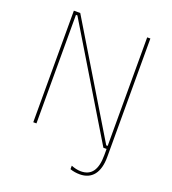

<svg xmlns="http://www.w3.org/2000/svg" viewBox="-158 -818 1015 1132"><g transform="rotate(20 350.0 -252.5)"><path d="M472 195C548 195 590 142 590 44V-700H570V-19H561L150 -700H110V0H130V-681H139L550 0H570V39C570 131 538 176 472 176C452 176 431 171 411 163V185C430 192 452 195 472 195Z"/></g></svg>

Font: Fixel Text Thin
Style: Regular
Weight: 100
Width: 4
Designer: AlfaBravo + MacPaw
Foundry: Kyrylo Tkachov, Marchela Mozhyna, Serhii Makarenko, Maria Weinstein, Zakhar Kryvoshyya
Version: Version 1.211